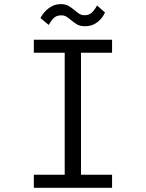

<svg xmlns="http://www.w3.org/2000/svg" viewBox="-20 -888 690 908"><path d="M140 0V-61.5H286V-638.5H140V-700H510V-638.5H363V-61.5H510V0ZM381.5 -764Q358 -764 343.2 -773.2Q328.5 -782.5 316 -793Q305.5 -802 294.8 -808.8Q284 -815.5 269.5 -815.5Q244 -815.5 230 -798.5Q216 -781.5 210.5 -770L171.5 -802.5Q174.5 -811 187 -826.8Q199.5 -842.5 220 -855.5Q240.5 -868.5 268 -868.5Q290.5 -868.5 305.8 -859.2Q321 -850 333 -839.5Q344 -830 354.8 -823Q365.5 -816 380 -816Q405 -816 419.5 -833.5Q434 -851 439 -862L476.5 -829Q473.5 -820.5 462.2 -805Q451 -789.5 431 -776.8Q411 -764 381.5 -764Z"/></svg>

Font: Trispace Thin Light
Style: Regular
Weight: 300
Version: Version 1.210